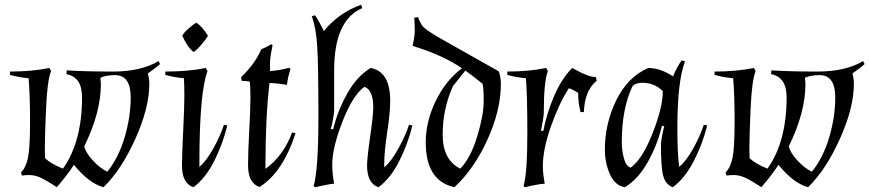

<svg xmlns="http://www.w3.org/2000/svg" viewBox="-20 -770 3645 805"><path d="M194 -472Q178 -431 173 -313Q168 -195 168 -157.5Q168 -120 169 -107Q193 -83 244 -63Q324 -176 324 -362Q324 -447 259 -459L260 -475Q337 -470 454 -470Q571 -470 645 -514L651 -501Q631 -484 600 -462Q606 -441 606 -418Q606 -318 547.5 -188Q489 -58 414 15Q352 -2 290 -79Q260 -33 218 15L206 7Q166 -19 144.5 -27.5Q123 -36 103.5 -36Q84 -36 72 -34L68 -47Q88 -66 97 -107Q106 -148 106 -259Q106 -370 100 -442Q62 -445 22 -456V-470Q113 -470 187 -485ZM403 -418Q403 -298 333 -156Q340 -129 369.5 -97Q399 -65 430 -50Q478 -110 503 -195.5Q528 -281 528 -362Q528 -455 462 -455Q425 -455 401 -444Q403 -426 403 -418Z M850 -472Q816 -382 816 -86V-70Q846 -96 875 -148.5Q904 -201 919 -247L933 -244Q914 -166 878 -94.5Q842 -23 791 15Q743 -1 743 -76Q743 -118 748 -220Q753 -322 753 -368Q753 -414 751 -442Q713 -445 673 -456V-470Q769 -470 843 -485ZM852 -620Q843 -605 824.5 -583Q806 -561 792 -552Q768 -569 744 -620Q751 -633 770 -650Q789 -667 803 -675Q828 -659 852 -620Z M1110 -422Q1093 -280 1093 -78V-62Q1168 -116 1205 -215L1219 -211Q1165 -46 1068 14Q1020 -2 1020 -77Q1020 -131 1025 -223Q1030 -315 1030 -361Q1030 -407 1027 -428Q1009 -431 993 -431L991 -447Q1047 -499 1076 -564Q1102 -574 1117 -585L1123 -580Q1112 -531 1112 -505Q1112 -479 1112 -472Q1154 -475 1193 -486L1198 -480Q1187 -448 1183 -414Q1144 -421 1110 -422Z M1295 10Q1315 -59 1315 -278Q1315 -497 1310 -576Q1305 -655 1287 -702L1301 -706Q1319 -679 1338 -640Q1401 -717 1494 -750L1499 -736Q1381 -686 1381 -475V-303Q1376 -262 1367 -229L1377 -228Q1395 -305 1436 -378Q1477 -451 1534 -485Q1616 -470 1616 -347Q1616 -298 1603.5 -215.5Q1591 -133 1591 -84V-68Q1621 -94 1650.5 -147.5Q1680 -201 1695 -247L1709 -244Q1690 -166 1654 -94.5Q1618 -23 1567 15Q1519 -1 1519 -76Q1519 -107 1532 -197.5Q1545 -288 1545 -319Q1545 -393 1508 -406Q1459 -371 1416 -260.5Q1373 -150 1373 -81Q1373 -42 1381 0Q1356 2 1301 15Z M2080 -418Q2080 -308 2023.5 -184Q1967 -60 1885 15Q1765 -12 1765 -173Q1765 -260 1806.5 -346Q1848 -432 1917 -484Q1839 -536 1736 -569L1710 -578Q1719 -618 1719 -642Q1719 -666 1717 -696L1733 -698Q1737 -684 1748 -665.5Q1759 -647 1830 -607L2071 -471Q2080 -447 2080 -418ZM1879 -409Q1836 -313 1836 -206Q1836 -99 1910 -63Q1954 -109 1981 -198.5Q2008 -288 2008 -345.5Q2008 -403 2003 -419Q1951 -461 1931 -474Z M2404 -381Q2379 -396 2365 -400Q2323 -335 2289.5 -239Q2256 -143 2256 -74Q2256 -42 2264 0Q2235 2 2181 15L2175 10Q2191 -45 2191 -207.5Q2191 -370 2185 -442Q2147 -445 2107 -456V-470Q2196 -470 2270 -485L2277 -472Q2260 -428 2260 -296Q2258 -267 2248 -222L2258 -221Q2272 -295 2303.5 -368Q2335 -441 2379 -485L2392 -478Q2448 -447 2478 -447L2482 -432Q2431 -390 2428 -300H2414Q2404 -338 2404 -381Z M2516 -143Q2516 -251 2563.5 -349Q2611 -447 2698 -485Q2748 -485 2802 -450Q2818 -489 2838 -517L2852 -513Q2820 -428 2820 -234Q2820 -117 2828 -70Q2858 -96 2887 -148.5Q2916 -201 2931 -247L2945 -244Q2926 -167 2889 -95Q2852 -23 2801 15Q2771 4 2761 -31.5Q2751 -67 2751 -167Q2756 -208 2765 -241L2755 -242Q2737 -164 2696.5 -91.5Q2656 -19 2600 15Q2558 8 2537 -40Q2516 -88 2516 -143ZM2587 -174Q2587 -141 2595.5 -107.5Q2604 -74 2624 -67Q2673 -102 2716 -211Q2759 -320 2759 -388Q2724 -423 2673 -423Q2646 -423 2632 -409Q2587 -315 2587 -174Z M3148 -472Q3132 -431 3127 -313Q3122 -195 3122 -157.5Q3122 -120 3123 -107Q3147 -83 3198 -63Q3278 -176 3278 -362Q3278 -447 3213 -459L3214 -475Q3291 -470 3408 -470Q3525 -470 3599 -514L3605 -501Q3585 -484 3554 -462Q3560 -441 3560 -418Q3560 -318 3501.5 -188Q3443 -58 3368 15Q3306 -2 3244 -79Q3214 -33 3172 15L3160 7Q3120 -19 3098.5 -27.5Q3077 -36 3057.5 -36Q3038 -36 3026 -34L3022 -47Q3042 -66 3051 -107Q3060 -148 3060 -259Q3060 -370 3054 -442Q3016 -445 2976 -456V-470Q3067 -470 3141 -485ZM3357 -418Q3357 -298 3287 -156Q3294 -129 3323.5 -97Q3353 -65 3384 -50Q3432 -110 3457 -195.5Q3482 -281 3482 -362Q3482 -455 3416 -455Q3379 -455 3355 -444Q3357 -426 3357 -418Z"/></svg>

Font: Almendra
Style: Italic
Weight: 400
Italic angle: -12°
Designer: Ana Sanfelippo
Foundry: Ana Sanfelippo
Version: Version 1.004